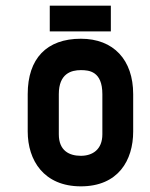

<svg xmlns="http://www.w3.org/2000/svg" viewBox="-20 -649 530 679"><path d="M451 -316C451 -437 382 -512 266 -512C145 -512 78 -442 78 -316V-184C78 -82 135 10 266 10C398 10 451 -82 451 -184ZM342 -174C342 -120 307 -98 266 -98C225 -98 188 -116 188 -174V-316C188 -389 232 -401 266 -401C295 -401 342 -397 342 -316ZM372 -538V-629H156V-538Z"/></svg>

Font: Advent Pro
Style: Bold
Weight: 700
Designer: Andreas Kalpakidis
Foundry: Andreas Kalpakidis
Version: Version 2.002 2008